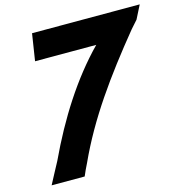

<svg xmlns="http://www.w3.org/2000/svg" viewBox="-120 -950 1014 1061"><g transform="rotate(-15 387.0 -420.0)"><path d="M134 -686H484C335 -534 212 -340 110 -122C88 -82 67 -41 45 0H234C244 -23 254 -46 266 -69C369 -295 514 -496 696 -719C709 -734 722 -748 735 -763L774 -840H158Z"/></g></svg>

Font: Rabbid Highway Sign IV
Style: BdObl
Weight: 400
Foundry: Cannot Into Space Fonts
Version: Version 0.277